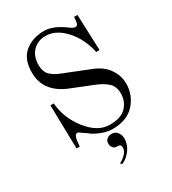

<svg xmlns="http://www.w3.org/2000/svg" viewBox="-228 -847 1076 1203"><g transform="rotate(-30 310.0 -246.0)"><path d="M282 85Q282 64 295.5 52Q309 40 329 40Q355 40 370.5 59Q386 78 386 106Q386 149 358.5 186Q331 223 294 238L284 227Q310 215 329.5 193.5Q349 172 349 152Q349 135 341 130Q335 126 317 126Q301 126 291.5 113Q282 100 282 85ZM88 -306H112Q122 -193 194 -103.5Q266 -14 351 -14Q433 -14 470.5 -54Q508 -94 508 -150Q508 -199 479.5 -227Q451 -255 396 -277L244 -338Q90 -399 90 -542Q90 -638 146 -684Q202 -730 286 -730Q352 -730 432 -670Q456 -652 470 -652Q487 -652 490 -676L494 -712H518L528 -452H504Q480 -560 416 -629Q352 -698 278 -698Q222 -698 186 -661.5Q150 -625 150 -560Q150 -515 173 -490Q196 -465 241 -447L434 -370Q501 -343 534.5 -293Q568 -243 568 -188Q568 -105 513 -43.5Q458 18 351 18Q314 18 273 1.5Q232 -15 212.5 -30.5Q193 -46 182 -52Q178 -55 169.5 -61Q161 -67 156 -70Q151 -73 147 -73Q128 -73 122 -30L118 10H95Z"/></g></svg>

Font: Old Standard TT
Style: Regular
Weight: 400
Designer: Alexey Kryukov <alexios@thessalonica.org.ru>
Version: Version 1.0